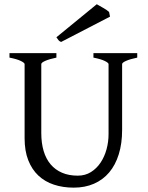

<svg xmlns="http://www.w3.org/2000/svg" viewBox="-20 -864 694 899"><path d="M622.6 -594.2Q589.4 -587.4 570.6 -579.1Q551.8 -570.8 551.8 -564V-255.9Q551.8 -191.9 536.1 -141.6Q520.5 -91.3 491.2 -56.6Q461.9 -22 419.9 -3.7Q377.9 14.6 325.2 14.6Q274.9 14.6 232.7 0.7Q190.4 -13.2 159.9 -41.7Q129.4 -70.3 112.3 -113.8Q95.2 -157.2 95.2 -216.8V-564Q95.2 -569.8 77.4 -578.6Q59.6 -587.4 24.4 -594.2V-615.2H244.1V-594.2Q210.9 -587.4 192.1 -579.1Q173.3 -570.8 173.3 -564V-241.2Q173.3 -194.3 184.3 -157.2Q195.3 -120.1 217 -94.5Q238.8 -68.8 270.5 -55.2Q302.2 -41.5 344.2 -41.5Q378.9 -41.5 405.8 -58.3Q432.6 -75.2 450.9 -102.5Q469.2 -129.9 478.8 -164.8Q488.3 -199.7 488.3 -235.8V-564Q488.3 -569.8 470.5 -578.6Q452.6 -587.4 417.5 -594.2V-615.2H622.6ZM266.1 -667.5Q257.8 -670.9 254.2 -675.5Q250.5 -680.2 244.1 -689.5L433.1 -844.2Q438 -841.3 446.3 -836.7Q454.6 -832 463.4 -826.9Q472.2 -821.8 479.5 -816.9Q486.8 -812 490.7 -808.1L495.1 -786.1Z"/></svg>

Font: Gentium Plus Afr
Style: Regular
Weight: 400
Designer: J. Victor Gaultney, Annie Olsen, Iska Routamaa, Becca Hirsbrunner
Foundry: SIL International
Version: Version 5.000